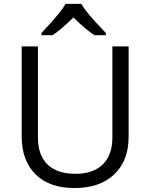

<svg xmlns="http://www.w3.org/2000/svg" viewBox="-20 -951 768 981"><path d="M637.2 -713.9V-252Q637.2 -129.9 563.5 -60.1Q489.7 9.8 360.8 9.8Q231.9 9.8 161.4 -60.5Q90.8 -130.9 90.8 -253.9V-713.9H173.8V-248Q173.8 -158.7 222.7 -110.8Q271.5 -63 366.2 -63Q456.5 -63 505.4 -111.1Q554.2 -159.2 554.2 -249V-713.9ZM191.9 -782.2Q253.9 -848.6 278.8 -879.9Q303.7 -911.1 314.9 -931.2H396Q406.7 -910.6 433.3 -878.2Q460 -845.7 521 -782.2V-771H462.9Q419.9 -797.9 355 -861.8Q288.6 -796.4 248 -771H191.9Z"/></svg>

Font: Zoram GWebM
Style: Regular
Weight: 400
Foundry: Ascender Corporation
Version: Version 1.000